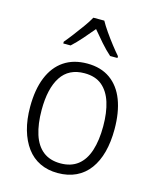

<svg xmlns="http://www.w3.org/2000/svg" viewBox="-116 -845 761 934"><g transform="rotate(15 264.5 -377.5)"><path d="M477 -267Q477 -203 463.5 -152Q450 -101 423 -64.5Q396 -28 356 -9Q316 10 264 10Q214 10 174.5 -9Q135 -28 108 -64.5Q81 -101 66.5 -152Q52 -203 52 -267Q52 -354 77 -415.5Q102 -477 150 -509.5Q198 -542 267 -542Q336 -542 383 -508.5Q430 -475 453.5 -413.5Q477 -352 477 -267ZM110 -267Q110 -196 126.5 -144.5Q143 -93 177.5 -66Q212 -39 265 -39Q318 -39 352.5 -66Q387 -93 403.5 -144.5Q420 -196 420 -267Q420 -336 404 -386.5Q388 -437 354.5 -465Q321 -493 266 -493Q187 -493 148.5 -434Q110 -375 110 -267ZM292 -765Q304 -743 323.5 -715Q343 -687 364 -660Q385 -633 401 -615V-606H364Q339 -628 313 -657.5Q287 -687 264 -715Q241 -687 215 -657.5Q189 -628 165 -606H128V-615Q145 -635 165.5 -662Q186 -689 205.5 -716Q225 -743 237 -765Z"/></g></svg>

Font: Noto Sans Thai SemiCondensed Light
Style: Regular
Weight: 300
Width: 4
Designer: Monotype Design Team
Foundry: Monotype Imaging Inc.
Version: Version 2.001